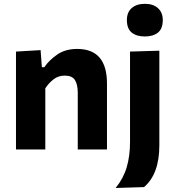

<svg xmlns="http://www.w3.org/2000/svg" viewBox="-20 -762 896 979"><path d="M61.5 0V-499L187 -506.5L193.5 -419.5H206Q231.5 -456.5 272.8 -484.5Q314 -512.5 373.5 -512.5Q525.5 -512.5 525.5 -336V0H376.5V-288Q376.5 -331.5 362 -354Q347.5 -376.5 310 -376.5Q277.5 -376.5 253 -357.5Q228.5 -338.5 211 -311.5V0ZM569.5 196.5Q609 148.5 626 91Q643 33.5 643 -37.5V-499L792.5 -503.5V-21.5Q792.5 125.5 714.5 192ZM718 -576Q676.5 -576 651.8 -595.8Q627 -615.5 627 -660Q627 -699.5 651.8 -721Q676.5 -742.5 719 -742.5Q761.5 -742.5 785.8 -720.2Q810 -698 810 -660Q810 -615.5 785.5 -595.8Q761 -576 718 -576Z"/></svg>

Font: Heraclito
Style: Bold
Weight: 700
Designer: Kostas Bartsokas (font) & Cristiano Sobral (main changes)
Foundry: Kostas Bartsokas (font) & Cristiano Sobral (main changes)
Version: Version 1.00;July 8, 2020;FontCreator 13.0.0.2655 64-bit